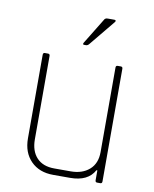

<svg xmlns="http://www.w3.org/2000/svg" viewBox="-80 -765 664 826"><g transform="rotate(10 251.5 -351.5)"><path d="M323 -703H353Q357 -703 358.5 -700.5Q360 -698 357 -694L265 -582Q259 -574 251 -574H243Q235 -574 240 -583L308 -694Q312 -703 323 -703ZM283 0H209Q148 0 111.5 -37Q75 -74 75 -136V-501Q75 -510 83 -510H97Q105 -510 105 -501V-137Q105 -86 132 -57Q159 -28 209 -28H281Q331 -28 362 -55Q393 -82 393 -132V-501Q393 -510 401 -510H415Q423 -510 423 -501V-9Q423 0 415 0H401Q393 0 393 -9V-52H389Q361 0 283 0Z"/></g></svg>

Font: Rajdhani Light
Style: Regular
Weight: 300
Designer: Satya Rajpurohit, Jyotish Sonowal
Foundry: Indian Type Foundry
Version: Version 1.201;PS 1.0;hotconv 1.0.78;makeotf.lib2.5.61930; tt